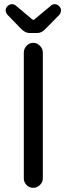

<svg xmlns="http://www.w3.org/2000/svg" viewBox="-20 -893 318 919"><path d="M81 -755 15 -823Q7 -834 7 -844Q7 -854 16 -863.5Q25 -873 37 -873Q49 -873 56 -866L132 -802Q137 -798 140 -798Q144 -798 147 -802L224 -866Q231 -873 242 -873Q254 -873 263 -863.5Q272 -854 272 -844Q272 -833 265 -823L198 -755Q180 -735 158 -735H121Q101 -735 81 -755ZM94 -642Q94 -660 107.5 -674Q121 -688 139 -688Q157 -688 171 -674Q185 -660 185 -642V-39Q185 -21 171 -7.5Q157 6 139 6Q120 6 107 -7.5Q94 -21 94 -39Z"/></svg>

Font: 寒蝉全圆体
Style: Regular
Weight: 400
Designer: Warren2060
      Designed by Motoya company      

      [Varela Round]
      Joe Prince(Latin component); Avraham Cornf
Foundry: ChillType
Version: Version 3.200